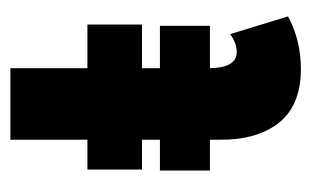

<svg xmlns="http://www.w3.org/2000/svg" viewBox="-138 -466 615 380"><g transform="rotate(-90 170.0 -275.5)"><path d="M224 12Q146 12 111.5 -39.5Q84 -81 84 -145V-168H23V-267H84V-302.5H25V-410.5H84V-563H225.5V-410.5H312V-302.5H225.5V-267H309.5V-168H225.5Q226.5 -115 257.5 -115Q275 -115 293 -128L328 -13.5Q281 12 224 12Z"/></g></svg>

Font: Lucymar Sans
Style: Bold
Weight: 700
Foundry: The League of Moveable Type (original font) / Main changes by Cristiano Sobral with portions from Mirco Monsees
Version: Version 2.001;August 30, 2020;FontCreator 13.0.0.2681 64-bit